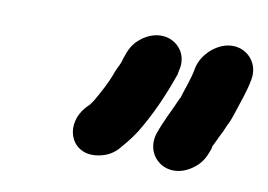

<svg xmlns="http://www.w3.org/2000/svg" viewBox="-44 -721 572 410"><g transform="rotate(10 242.0 -516.0)"><path d="M360 -596C356 -573 347 -551 341 -531C341 -530 340 -528 339 -527C328 -501 313 -474 303 -444C288 -393 341 -352 392 -387C411 -400 418 -414 425 -435C425 -438 426 -441 428 -444C434 -457 437 -463 443 -475L449 -489C453 -496 456 -504 459 -513C467 -539 478 -566 483 -595C489 -628 466 -657 433 -658C400 -659 366 -629 360 -596ZM183 -377C201 -379 216 -385 229 -398C241 -412 251 -423 264 -443C289 -484 309 -529 326 -578L327 -585C342 -636 287 -675 237 -639C218 -625 212 -611 205 -589C203 -579 197 -570 193 -560C184 -534 173 -515 160 -492L153 -482L148 -477C106 -434 128 -372 183 -377Z"/></g></svg>

Font: Blanket
Style: BdObl
Weight: 700
Foundry: Cannot Into Space Fonts
Version: Version 0.9